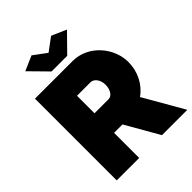

<svg xmlns="http://www.w3.org/2000/svg" viewBox="-252 -1046 1179 1179"><g transform="rotate(-45 337.5 -456.5)"><path d="M138 -871 251 -756H387L500 -871L404 -913L319 -850L234 -913ZM256 0V-218H329L454 0H674L524 -261C588 -306 626 -381 626 -464C626 -585 526 -710 387 -710H61V0ZM256 -540H374C398 -540 428 -513 428 -464C428 -416 403 -388 379 -388H256Z"/></g></svg>

Font: Raleway Black
Style: Regular
Weight: 900
Designer: Matt McInerney, Pablo Impallari, Rodrigo Fuenzalida
Foundry: Matt McInerney, Pablo Impallari, Rodrigo Fuenzalida
Version: Version 3.000g; ttfautohint (v1.5) -l 8 -r 28 -G 28 -x 14 -D